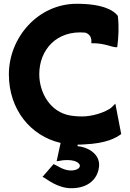

<svg xmlns="http://www.w3.org/2000/svg" viewBox="-20 -745 690 1017"><path d="M264 124 205 192 217 198C230 205 286 252 358 252C452 252 501 198 505 132C508 68 442 33 390 29L392 21C401 21 413 21 423 20C547 15 596 -16 622 -35L591 -196L578 -183C574 -179 570 -175 562 -169C538 -154 491 -134 434 -129C405 -127 378 -129 353 -133C245 -151 188 -255 188 -352C188 -481 280 -587 433 -572C453 -564 464 -551 464 -526V-516H474C532 -516 575 -495 592 -495H601C608 -549 611 -607 604 -661C584 -689 526 -725 387 -725C181 -725 27 -546 27 -351C27 -166 141 -25 301 12L280 109L295 107C302 106 316 102 342 103C387 104 405 123 403 135C401 147 385 158 355 158C316 158 283 132 264 124Z"/></svg>

Font: Bluebird
Style: SfBd
Weight: 700
Designer: Jasper
Foundry: Cannot Into Space Fonts
Version: Version 0.98